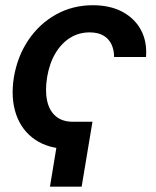

<svg xmlns="http://www.w3.org/2000/svg" viewBox="-20 -553 592 728"><path d="M330.6 -91.3 289.6 154.8H169.4L210 -91.3ZM242.2 11.7Q165.5 11.7 114 -22.9Q62.5 -57.6 41.3 -118.9Q20 -180.2 32.7 -260.3Q46.4 -340.3 88.1 -401.9Q129.9 -463.4 192.9 -498.3Q255.9 -533.2 332 -533.2Q397.5 -533.2 444.3 -508.1Q491.2 -482.9 514.6 -439Q538.1 -395 533.7 -336.9H412.6Q412.6 -364.3 402.3 -385.5Q392.1 -406.7 371.6 -418.5Q351.1 -430.2 319.3 -430.2Q279.3 -430.2 246.1 -409.7Q212.9 -389.2 190.2 -351.1Q167.5 -313 158.7 -260.7Q150.4 -209 158.7 -170.9Q167 -132.8 191.7 -112.1Q216.3 -91.3 256.8 -91.3Z"/></svg>

Font: Inter 28pt SemiBold
Style: Italic
Weight: 600
Italic angle: -9.3988°
Designer: Rasmus Andersson
Foundry: rsms
Version: Version 4.001;git-66647c0bb